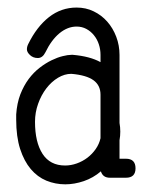

<svg xmlns="http://www.w3.org/2000/svg" viewBox="-20 -461 390 498"><path d="M240.7 -215.3V-102.5C238.4 -92.4 234.3 -83.1 228.3 -74.5C222.2 -65.8 215.1 -58.3 206.8 -52C198.5 -45.7 189.3 -40.7 179.2 -37.1C169.1 -33.5 159 -31.7 148.9 -31.7C122.9 -31.7 103.4 -41.8 90.3 -62C77.3 -82.2 70.8 -109.9 70.8 -145C70.8 -161.3 73.5 -176.9 78.9 -191.9C84.2 -206.9 91.3 -220.1 100.1 -231.7C108.9 -243.2 119 -252.4 130.4 -259.3C141.8 -266.1 153.3 -269.5 165 -269.5C191.1 -267.3 210.2 -261.7 222.4 -252.9C234.6 -244.1 240.7 -231.6 240.7 -215.3ZM168.9 -318.8H165.5C159.3 -318.8 151.7 -317.7 142.6 -315.4C133.5 -313.2 123.9 -309.6 113.8 -304.7C103.7 -299.8 93.4 -293.4 83 -285.4C72.6 -277.4 63.1 -267.7 54.4 -256.1C45.8 -244.5 38.6 -231.2 32.7 -216.1C26.9 -200.9 23.3 -183.6 22 -164.1V-150.9C22 -121.3 25.4 -95.9 32.2 -74.7C39.1 -53.5 48.3 -36.1 59.8 -22.5C71.4 -8.8 84.9 1.2 100.3 7.6C115.8 13.9 132.2 17.1 149.4 17.1C165 17.1 181 14.3 197.3 8.8C213.5 3.3 228.4 -5.2 241.7 -16.6C245 -5.5 252.8 0 265.1 0H306.6C323.2 0 331.5 -8.1 331.5 -24.4C331.5 -41 323.2 -49.3 306.6 -49.3H290V-97.2C290.7 -100.7 291.2 -104.5 291.5 -108.4C291.8 -112.3 292 -116 292 -119.6C292 -123.2 291.8 -127 291.5 -130.9C291.2 -134.8 290.7 -138.5 290 -142.1V-318.4C290 -335 287.2 -350.7 281.5 -365.7C275.8 -380.7 268 -393.8 258.1 -405C248.1 -416.3 236.4 -425.1 222.9 -431.6C209.4 -438.2 194.7 -441.4 178.7 -441.4C152 -441.4 128.1 -433.1 106.9 -416.5C85.8 -399.9 67.9 -376.6 53.2 -346.7C50.9 -342.1 49.8 -337.6 49.8 -333C49.8 -328.1 52.5 -323.2 57.9 -318.1C63.2 -313.1 70 -310.5 78.1 -310.5C86.3 -310.5 92.8 -315.4 97.7 -325.2C108.1 -346.7 120.3 -363.2 134.3 -374.8C148.3 -386.3 163.1 -392.1 178.7 -392.1C187.8 -392.1 196.2 -390.1 203.9 -386C211.5 -381.9 218.1 -376.5 223.6 -369.6C229.2 -362.8 233.4 -355 236.3 -346.2C239.3 -337.4 240.7 -328.1 240.7 -318.4V-299.8C222.5 -309.9 198.6 -316.2 168.9 -318.8Z"/></svg>

Font: Nathan
Style: Regular
Weight: 400
Designer: Peter Wiegel
Foundry: Peter Wiegel
Version: Version 1.001 2009